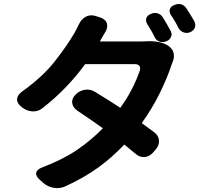

<svg xmlns="http://www.w3.org/2000/svg" viewBox="-20 -875 1040 967"><path d="M740 -805Q757 -813 774.5 -807.5Q792 -802 801 -786Q810 -771 821 -752.5Q832 -734 838 -722Q848 -706 842 -690.5Q836 -675 818 -667Q800 -660 783.5 -665.5Q767 -671 759 -688Q752 -703 741 -722Q730 -741 722 -753Q712 -770 717 -784Q722 -798 740 -805ZM859 -850Q876 -858 893 -853Q910 -848 920 -831Q930 -816 941 -798Q952 -780 958 -769Q967 -752 961.5 -736.5Q956 -721 938 -713Q921 -706 904.5 -712Q888 -718 879 -734Q872 -749 860.5 -768.5Q849 -788 841 -799Q831 -815 835.5 -829Q840 -843 859 -850ZM482 -788Q511 -779 518 -758.5Q525 -738 510 -713Q502 -700 497 -691.5Q492 -683 483 -666H687Q695 -666 704.5 -666.5Q714 -667 716 -667Q742 -669 772 -664.5Q802 -660 825 -646Q848 -632 854 -609Q860 -586 849 -562Q848 -559 848 -559.5Q848 -560 847.5 -558Q847 -556 842 -543Q822 -482 785 -406.5Q748 -331 694 -255L755 -210Q778 -194 780.5 -169Q783 -144 764 -122L752 -108Q733 -86 708.5 -84Q684 -82 662 -101L606 -147Q546 -83 475 -31.5Q404 20 308 64Q281 76 251 71Q221 66 199 47L181 31Q159 12 162.5 -5Q166 -22 193 -32Q298 -72 370 -121.5Q442 -171 498 -229Q469 -250 437 -272Q405 -294 369 -318Q346 -335 343.5 -357Q341 -379 361 -399Q381 -419 408 -423Q435 -427 459 -412Q530 -369 586 -332Q620 -379 644.5 -427Q669 -475 684 -519Q689 -534 682 -543Q675 -552 659 -552H409Q366 -493 313 -437.5Q260 -382 196 -332Q174 -313 145 -314Q116 -315 93 -333L88 -337Q65 -355 66 -375.5Q67 -396 90 -413Q195 -488 256 -566Q317 -644 355 -709Q360 -718 367.5 -732.5Q375 -747 377 -752Q390 -779 412.5 -791Q435 -803 463 -794Z"/></svg>

Font: Chiron GoRound TC
Style: Bold
Weight: 700
Designer: Ryoko NISHIZUKA 西塚涼子 (kana, bopomofo & ideographs); Paul D. Hunt (Latin, Greek & Cyrillic); Sandoll Communications 산돌커뮤니
Foundry: Adobe
Version: Version 1.000;hotconv 1.1.1;makeotfexe 2.6.0